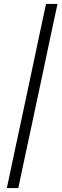

<svg xmlns="http://www.w3.org/2000/svg" viewBox="-20 -804 314 980"><path d="M15 156Q33.5 68 50.5 -12Q67.5 -92 85 -173L145 -455Q162 -536 179 -616.2Q196 -696.5 215 -784H273.5Q254.5 -696.5 237.5 -616.2Q220.5 -536 203.5 -455L143.5 -173Q126 -92 109 -12Q92 68 73.5 156Z"/></svg>

Font: Heraclito Light
Style: Italic
Weight: 300
Italic angle: -12°
Designer: Kostas Bartsokas (font) & Cristiano Sobral (main changes)
Foundry: Kostas Bartsokas (font) & Cristiano Sobral (main changes)
Version: Version 1.00;July 8, 2020;FontCreator 13.0.0.2655 64-bit